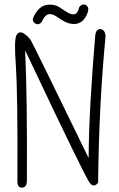

<svg xmlns="http://www.w3.org/2000/svg" viewBox="-20 -867 540 871"><path d="M459 -704Q444 -550 435.5 -383.5Q427 -217 425 -38Q406 -14 388 -36Q369 -57 94 -639Q99 -532 101 -384.5Q103 -237 102 -49Q102 -16 80 -16Q59 -15 59 -44Q60 -248 58 -380Q56 -512 52 -570Q43 -687 55 -708Q65 -727 87 -716Q98 -709 106 -701Q114 -693 120 -684Q126 -674 191.5 -540.5Q257 -407 382 -150Q383 -273 391 -412.5Q399 -552 412 -706Q416 -737 437 -735Q456 -732 459 -704ZM171 -771Q167 -763 159 -759Q151 -755 143 -759Q134 -763 130.5 -771Q127 -779 131 -787Q142 -813 160 -829.5Q178 -846 206 -846Q230 -846 248 -835Q266 -824 282 -813Q298 -802 314 -802Q331 -802 338 -830Q340 -838 348 -843Q356 -848 365 -846Q373 -844 377.5 -836Q382 -828 380 -819Q374 -793 357.5 -775.5Q341 -758 314 -758Q291 -759 271.5 -770Q252 -781 236 -792Q220 -803 206 -803Q195 -803 186 -794Q177 -785 171 -771Z"/></svg>

Font: Yomogi
Style: Regular
Weight: 400
Designer: satsuyako
Foundry: satsuyako
Version: Version 3.100